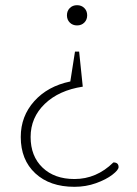

<svg xmlns="http://www.w3.org/2000/svg" viewBox="-20 -530 527 740"><path d="M238 -471Q238 -488 249 -499Q260 -510 277 -510Q294 -510 305 -499Q316 -488 316 -471Q316 -454 305 -443Q294 -432 277 -432Q260 -432 249 -443Q238 -454 238 -471ZM60 -2Q60 -82 112 -140Q164 -198 251 -216L269 -331H285L299 -196Q207 -182 152.5 -129.5Q98 -77 98 -2Q98 72 144 116Q190 160 267 160Q352 160 417 96Q437 96 437 114Q437 125 413 143.5Q389 162 350 176Q311 190 267 190Q172 190 116 138Q60 86 60 -2Z"/></svg>

Font: Thasadith
Style: Regular
Weight: 400
Designer: Cadson Demak Co.,Ltd.
Foundry: Cadson Demak Co.,Ltd.
Version: Version 1.000; ttfautohint (v1.6)